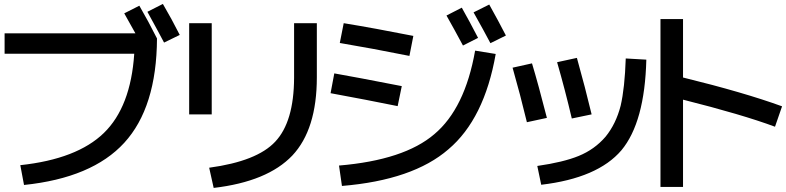

<svg xmlns="http://www.w3.org/2000/svg" viewBox="-20 -880 3915 956"><path d="M673.8 -851.6Q719.7 -772.5 761.7 -688.5Q759.8 -344.7 598.6 -168.9Q438.5 5.9 99.6 41L81.1 -57.6Q363.3 -87.9 497.1 -217.8Q630.9 -347.7 648.4 -612.3H2.9V-713.9H654.3L598.6 -813.5ZM713.9 -821.3 791 -860.4Q835 -785.2 875 -706.1L796.9 -668Q772.5 -714.8 713.9 -821.3Z M1557.6 -764.6V-495.1Q1557.6 -235.4 1435.5 -105.5Q1311.5 24.4 1043.9 55.7L1021.5 -44.9Q1259.8 -77.1 1350.6 -174.8Q1443.4 -273.4 1444.3 -492.2V-764.6ZM921.9 -310.5V-764.6H1034.2V-310.5Z M2345.7 -627.9 2448.2 -611.3Q2391.6 -288.1 2212.9 -136.7Q2036.1 16.6 1682.6 45.9L1668 -55.7Q1992.2 -83 2142.6 -211.9Q2294.9 -339.8 2345.7 -627.9ZM2203.1 -802.7 2279.3 -841.8Q2316.4 -776.4 2360.4 -691.4L2285.2 -653.3Q2240.2 -737.3 2203.1 -802.7ZM2337.9 -818.4 2416 -857.4Q2461.9 -775.4 2499 -703.1L2421.9 -665Q2390.6 -724.6 2337.9 -818.4ZM1644.5 -514.6Q1745.1 -497.1 1980.5 -451.2L1960 -351.6Q1806.6 -382.8 1626 -416ZM1691.4 -764.6Q1845.7 -739.3 2038.1 -701.2L2018.6 -601.6Q1834 -638.7 1671.9 -666Z M3095.7 -588.9 3198.2 -583Q3190.4 -271.5 3074.2 -131.8Q2956.1 6.8 2674.8 40L2655.3 -53.7Q2785.2 -72.3 2861.3 -103.5Q2940.4 -135.7 2995.1 -199.2Q3046.9 -262.7 3070.3 -353.5Q3090.8 -441.4 3095.7 -588.9ZM2532.2 -543 2628.9 -564.5Q2660.2 -460.9 2703.1 -293L2603.5 -271.5Q2570.3 -409.2 2532.2 -543ZM2753.9 -570.3 2852.5 -591.8Q2894.5 -441.4 2925.8 -310.5L2827.1 -290Q2793.9 -431.6 2753.9 -570.3Z M3268.6 -785.2H3380.9V-494.1Q3683.6 -419.9 3874 -350.6L3838.9 -249Q3675.8 -309.6 3380.9 -383.8V50.8H3268.6Z"/></svg>

Font: RobotoJAA
Style: Medium
Weight: 500
Version: Version 2.05; 2016-11-05